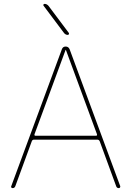

<svg xmlns="http://www.w3.org/2000/svg" viewBox="-20 -970 675 990"><path d="M158 -278Q156 -270 163 -270H475Q482 -270 480 -278L320 -712Q320 -713 319 -713Q318 -713 318 -712ZM45 0Q41 0 38.5 -3Q36 -6 38 -10L299 -716Q304 -730 318.5 -730Q333 -730 339 -716L600 -10Q601 -6 598.5 -3Q596 0 593 0Q582 0 579 -10L494 -242Q490 -250 482 -250H156Q147 -250 144 -242L59 -10Q55 0 45 0ZM310 -800 205 -940Q202 -943 204 -946.5Q206 -950 210 -950Q221 -950 230 -940L335 -800Q337 -797 335 -793.5Q333 -790 330 -790Q318 -790 310 -800Z"/></svg>

Font: Rounded Mplus 1c Thin
Style: Regular
Weight: 250
Version: Version 1.059.20150529